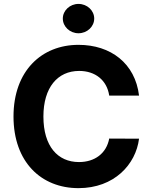

<svg xmlns="http://www.w3.org/2000/svg" viewBox="-20 -971 792 1001"><path d="M549.4 -472.7H704.9C684.7 -640.6 557.5 -737.2 389.2 -737.2C197.1 -737.2 50.4 -601.6 50.4 -363.6C50.4 -126.4 194.6 9.9 389.2 9.9C575.6 9.9 688.2 -114 704.9 -247.9L549.4 -248.6C534.8 -170.8 473.7 -126.1 391.7 -126.1C281.2 -126.1 206.3 -208.1 206.3 -363.6C206.3 -514.9 280.2 -601.2 392.8 -601.2C476.9 -601.2 537.6 -552.6 549.4 -472.7ZM307.5 -874.3C307.5 -832 344.5 -797.6 389.2 -797.6C434.3 -797.6 471.2 -832 471.2 -874.3C471.2 -916.2 434.3 -950.6 389.2 -950.6C344.5 -950.6 307.5 -916.2 307.5 -874.3Z"/></svg>

Font: GiG Sans
Style: Bold
Weight: 700
Designer: Andreas Faust
Version: Version 1.100;FEAKit 1.0